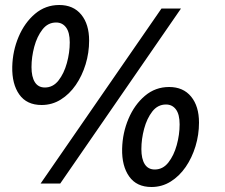

<svg xmlns="http://www.w3.org/2000/svg" viewBox="-20 -734 899 768"><path d="M146.5 -314Q87 -314 57.2 -356Q27.5 -398 29 -467Q30.5 -530.5 54.5 -587Q78.5 -643.5 120.2 -678.8Q162 -714 217 -714Q273.5 -714 305 -675.5Q336.5 -637 336.5 -571.5Q336.5 -523 322.5 -477Q308.5 -431 283.2 -394.2Q258 -357.5 223.2 -335.8Q188.5 -314 146.5 -314ZM159.5 -384Q192 -384 214 -412Q236 -440 247.5 -481.8Q259 -523.5 259 -564.5Q259 -604.5 244.2 -624.2Q229.5 -644 204.5 -644Q171.5 -644 149.8 -616Q128 -588 117 -546.8Q106 -505.5 106 -465.5Q106 -426.5 119.5 -405.2Q133 -384 159.5 -384ZM142.5 0 626 -700H704L221 0ZM586 14Q526.5 14 496.8 -28Q467 -70 468.5 -139Q470 -202.5 494 -259Q518 -315.5 559.8 -350.8Q601.5 -386 656.5 -386Q713 -386 744.5 -347.5Q776 -309 776 -243.5Q776 -195 762 -149Q748 -103 722.8 -66.2Q697.5 -29.5 662.8 -7.8Q628 14 586 14ZM599 -56Q631.5 -56 653.5 -84Q675.5 -112 687 -153.8Q698.5 -195.5 698.5 -236.5Q698.5 -276.5 683.8 -296.2Q669 -316 644 -316Q611 -316 589.2 -288Q567.5 -260 556.5 -218.8Q545.5 -177.5 545.5 -137.5Q545.5 -98.5 559 -77.2Q572.5 -56 599 -56Z"/></svg>

Font: Cabin Condensed
Style: Italic
Weight: 400
Width: 3
Italic angle: -10°
Designer: Pablo Impallari
Foundry: Pablo Impallari. http://www.impallari.com Igino Marini. http://www.ikern.com
Version: Version 3.001; ttfautohint (v1.8.3)